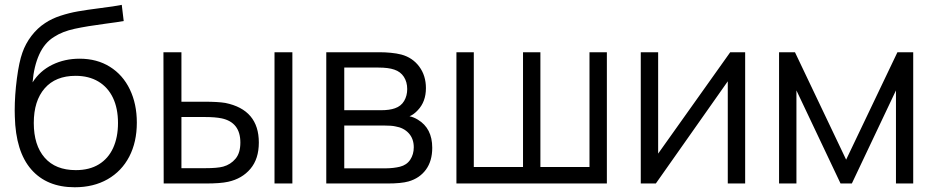

<svg xmlns="http://www.w3.org/2000/svg" viewBox="-20 -755 3848 790"><path d="M41 -275.5Q40.5 -283.5 40.5 -300Q40.5 -363 49.5 -431.8Q58.5 -500.5 72 -538Q85 -575.5 109.5 -607.5Q134 -639.5 165.5 -660Q193 -678.5 229 -690.2Q265 -702 300.8 -708.2Q336.5 -714.5 391.5 -721.5Q452 -729 481 -735L489 -668.5Q465 -664 414.5 -657.5Q338 -647.5 287.2 -636.5Q236.5 -625.5 203 -603.5Q163.5 -579.5 141.5 -531Q119.5 -482.5 114 -416Q144 -463.5 195 -488.5Q246 -513.5 307.5 -513.5Q379 -513.5 432.2 -480.2Q485.5 -447 514.2 -387.2Q543 -327.5 543 -250.5Q543 -170.5 511.8 -110.5Q480.5 -50.5 422.8 -17.5Q365 15.5 287.5 15.5Q172.5 15.5 108.5 -58Q44.5 -131.5 41 -275.5ZM465.5 -249Q465.5 -309 444.8 -352.5Q424 -396 384.8 -419.5Q345.5 -443 291 -443Q208.5 -443 163.8 -391.5Q119 -340 119 -249Q119 -157.5 163.8 -106.2Q208.5 -55 292 -55Q348 -55 386.8 -78.8Q425.5 -102.5 445.5 -146.2Q465.5 -190 465.5 -249Z M653.5 0 652.5 -540H726.5V-336.5H820.5Q877 -336.5 907 -331.5Q1045 -303.5 1045 -168.5Q1045 -101.5 1010.5 -60.5Q976 -19.5 918.5 -7Q887 0 827 0ZM1183 0H1109.5V-540H1183ZM824 -63Q875 -63 898.5 -69.5Q929 -78 949 -101.8Q969 -125.5 969 -168.5Q969 -251.5 892 -268Q865.5 -273.5 824 -273.5H726.5V-63Z M1322.5 0V-540H1545Q1564.5 -540 1588.2 -537.8Q1612 -535.5 1631.5 -530.5Q1677.5 -518 1705 -481Q1732.5 -444 1732.5 -392.5Q1732.5 -336.5 1699 -301.5Q1683.5 -284.5 1665 -276.5Q1681.5 -273.5 1699.5 -262.5Q1758.5 -227 1758.5 -147Q1758.5 -92.5 1732.5 -57Q1706.5 -21.5 1661 -8.5Q1631 0 1574 0ZM1547.5 -301.5Q1583 -301.5 1605 -309.5Q1630 -318 1642.8 -339.5Q1655.5 -361 1655.5 -388.5Q1655.5 -417.5 1641.8 -438.8Q1628 -460 1602.5 -468.5Q1578.5 -477 1537.5 -477H1396.5V-301.5ZM1570.5 -62.5Q1582.5 -62.5 1598 -64.2Q1613.5 -66 1625.5 -69Q1653.5 -76 1668 -98Q1682.5 -120 1682.5 -149Q1682.5 -184 1661.8 -206.8Q1641 -229.5 1606.5 -235Q1591.5 -238.5 1560 -238.5H1396.5V-62.5Z M2477 0H1858V-540H1929.5V-68H2132V-540H2203.5V-68H2405.5V-540H2477Z M2984.5 -540H3046V0H2974.5V-420.5L2678.5 0H2616.5V-540H2688V-123Z M3257 0H3185.5V-540H3251L3461.5 -98L3672.5 -540H3737.5V0H3666.5V-383L3485 0H3438.5L3257 -383Z"/></svg>

Font: CCSD_manrope
Style: Regular
Weight: 400
Designer: Mikhail Sharanda
Foundry: Mikhail Sharanda
Version: Version 4.503